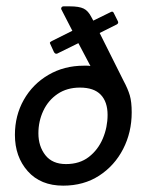

<svg xmlns="http://www.w3.org/2000/svg" viewBox="-20 -576 478 605"><path d="M265 -368 227 -440 160 -407Q154 -405 150 -412L139 -436Q136 -441 138 -443Q140 -445 144 -447L208 -479L173 -547Q172 -550 174 -553Q176 -556 180 -556H200Q229 -556 243.5 -549Q258 -542 268 -522L274 -511L329 -538Q336 -542 339 -534L351 -510Q355 -503 348 -499L294 -472L369 -322Q383 -296 389 -275.5Q395 -255 395 -222Q395 -159 368 -106.5Q341 -54 292.5 -22.5Q244 9 179 9Q108 9 67.5 -36.5Q27 -82 27 -151Q27 -212 55 -261.5Q83 -311 132.5 -340Q182 -369 244 -369Q249 -369 254.5 -369Q260 -369 265 -368ZM188 -59Q231 -59 260 -81.5Q289 -104 304 -139.5Q319 -175 319 -214Q319 -255 297.5 -277.5Q276 -300 232 -300Q191 -300 161.5 -280Q132 -260 116.5 -227Q101 -194 101 -156Q101 -115 123 -87Q145 -59 188 -59Z"/></svg>

Font: Zain
Style: Italic
Weight: 400
Italic angle: -10°
Designer: Zain,Boutros
Foundry: Mobile Telecommunications Company (Zain), 2024
Version: Version 1.51; ttfautohint (v1.8.4)